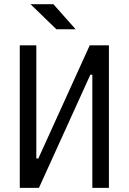

<svg xmlns="http://www.w3.org/2000/svg" viewBox="-20 -914 626 934"><path d="M76.2 0V-693.4H156.7V-143.1H166.5L416.5 -693.4H509.8V0H429.2V-550.3H419.4L169.4 0ZM254.4 -771.5 128.4 -893.6H239.7L348.1 -771.5Z"/></svg>

Font: Cascadia Mono NF SemiLight
Style: Regular
Weight: 350
Monospace: yes
Designer: Aaron Bell
Foundry: Saja Typeworks
Version: Version 2404.023; ttfautohint (v1.8.4)